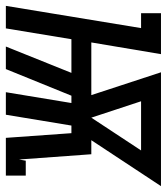

<svg xmlns="http://www.w3.org/2000/svg" viewBox="8 -593 570 656"><g transform="rotate(90 293.0 -265.0)"><path d="M-15 0 61 -462H10V-530H150L110 -292H290L212 -530H601L444 -292H492L510 -45L514 -68H565V0H436L420 -224H394L357 0H280L317 -224H292L201 0H124L214 -224H99L62 0ZM367 -292 479 -462H311Z"/></g></svg>

Font: Iosevka Slab Extended
Style: Italic
Weight: 400
Width: 7
Italic angle: -9°
Monospace: yes
Designer: Belleve Invis
Foundry: Belleve Invis
Version: Version 11.1.0; ttfautohint (v1.8.3)